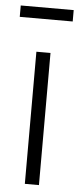

<svg xmlns="http://www.w3.org/2000/svg" viewBox="-78 -744 319 773"><g transform="rotate(5 81.0 -357.0)"><path d="M53 0V-534H110V0ZM-26 -668V-714H188V-668Z"/></g></svg>

Font: Georama SemiCondensed Light
Style: Regular
Weight: 300
Width: 4
Designer: Jean-Baptiste Levee
Foundry: Production Type
Version: Version 1.000